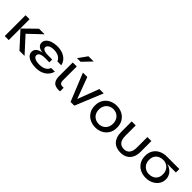

<svg xmlns="http://www.w3.org/2000/svg" viewBox="248 -2001 3252 3252"><g transform="rotate(45 1873.5 -375.0)"><path d="M63 -499H159V0H63ZM519 -499 285 -277 538 0H416L161 -279L386 -499Z M816 11Q748 11 692.5 -5.5Q637 -22 604.5 -54.5Q572 -87 572 -136Q572 -162 584 -183Q596 -204 616.5 -219Q637 -234 665 -243Q693 -252 724 -254Q693 -255 667 -263Q641 -271 621.5 -285Q602 -299 592 -318Q582 -337 582 -360Q582 -408 614 -441Q646 -474 700.5 -491.5Q755 -509 823 -509Q889 -509 945 -488Q1001 -467 1039.5 -426.5Q1078 -386 1090 -327H997Q986 -358 960.5 -380.5Q935 -403 899 -415Q863 -427 821 -427Q753 -427 717 -404.5Q681 -382 681 -351Q681 -328 698.5 -314Q716 -300 745 -294Q774 -288 808 -288H912V-220H802Q764 -220 734.5 -212Q705 -204 688 -188.5Q671 -173 671 -150Q671 -121 691.5 -104Q712 -87 745 -79.5Q778 -72 816 -72Q859 -72 895 -81Q931 -90 959 -112.5Q987 -135 1002 -174H1090Q1078 -129 1052.5 -94.5Q1027 -60 991 -36.5Q955 -13 910.5 -1Q866 11 816 11Z M1388 0Q1369 2 1352 2Q1308 2 1271 -13.5Q1234 -29 1214 -68.5Q1194 -108 1194 -169V-499H1290V-173Q1290 -117 1311 -101.5Q1332 -86 1367 -86Q1377 -86 1388 -87ZM1193 -601 1308 -761H1433L1280 -601Z M1640 0 1437 -499H1542L1685 -115L1831 -499H1935L1730 0Z M2241 11Q2168 11 2107 -20Q2046 -51 2010 -109Q1974 -167 1974 -248Q1974 -330 2010 -388.5Q2046 -447 2107 -478Q2168 -509 2241 -509Q2314 -509 2374 -478Q2434 -447 2470 -388.5Q2506 -330 2506 -248Q2506 -167 2470 -109Q2434 -51 2374 -20Q2314 11 2241 11ZM2241 -72Q2286 -72 2324.5 -92.5Q2363 -113 2386.5 -152.5Q2410 -192 2410 -248Q2410 -305 2386.5 -345Q2363 -385 2324.5 -406Q2286 -427 2241 -427Q2196 -427 2157 -406.5Q2118 -386 2094 -346Q2070 -306 2070 -248Q2070 -192 2093.5 -152.5Q2117 -113 2156 -92.5Q2195 -72 2241 -72Z M3077 -245Q3077 -164 3049 -106.5Q3021 -49 2968.5 -19Q2916 11 2843 11Q2732 11 2669 -55.5Q2606 -122 2606 -245V-499H2702V-248Q2702 -163 2738 -117.5Q2774 -72 2843 -72Q2910 -72 2945.5 -117.5Q2981 -163 2981 -248V-499H3077Z M3445 11Q3372 11 3311 -19.5Q3250 -50 3214 -108.5Q3178 -167 3178 -248Q3178 -329 3214 -385Q3250 -441 3311 -470Q3372 -499 3445 -499H3747V-416H3537Q3561 -410 3583 -401Q3611 -388 3634.5 -369.5Q3658 -351 3674.5 -327.5Q3691 -304 3700.5 -276Q3710 -248 3710 -215Q3710 -147 3674 -96Q3638 -45 3578 -17Q3518 11 3445 11ZM3445 -72Q3490 -72 3528.5 -90Q3567 -108 3590.5 -145Q3614 -182 3614 -238Q3614 -295 3590.5 -334.5Q3567 -374 3528.5 -395Q3490 -416 3445 -416Q3400 -416 3361 -398Q3322 -380 3298 -343Q3274 -306 3274 -248Q3274 -192 3297.5 -152.5Q3321 -113 3360 -92.5Q3399 -72 3445 -72Z"/></g></svg>

Font: Syne Med Modified
Style: Regular
Weight: 500
Designer: Lucas Descroix
Foundry: Bonjour Monde
Version: Version 2.200